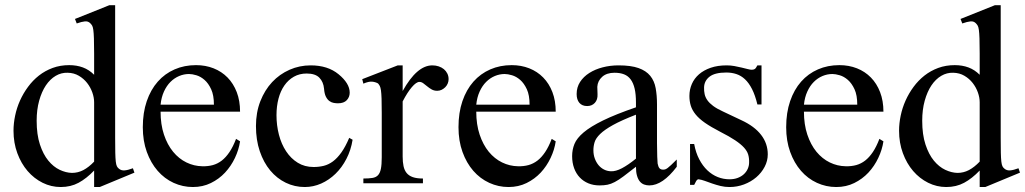

<svg xmlns="http://www.w3.org/2000/svg" viewBox="-20 -715 3999 749"><path d="M369.1 14.6H347.2V-49.8Q317.4 -18.6 286.6 -2Q255.9 14.6 216.8 14.6Q179.7 14.6 146.2 -2Q112.8 -18.6 87.6 -47.9Q62.5 -77.1 47.6 -117.4Q32.7 -157.7 32.7 -205.1Q32.7 -233.9 39.1 -264.2Q45.4 -294.4 58.1 -322.8Q70.8 -351.1 89.4 -376.2Q107.9 -401.4 131.8 -420.2Q155.8 -439 185.5 -450Q215.3 -460.9 250 -460.9Q279.3 -460.9 303.5 -451.9Q327.6 -442.9 347.2 -423.3V-506.3Q347.2 -543.5 346.4 -564.9Q345.7 -586.4 344 -598.4Q342.3 -610.4 339.4 -615.2Q336.4 -620.1 332 -624.5Q323.7 -632.8 311.3 -631.6Q298.8 -630.4 279.3 -623.5L272.5 -641.1L406.7 -694.8H429.2V-177.2Q429.2 -141.1 429.7 -119.4Q430.2 -97.7 431.6 -85Q433.1 -72.3 436 -66.4Q439 -60.5 444.3 -56.6Q453.1 -49.3 466.1 -50.3Q479 -51.3 498.5 -58.6L504.4 -41.5ZM347.2 -315.9Q347.2 -334.5 340.1 -354.5Q333 -374.5 319.8 -391.4Q306.6 -408.2 287.6 -419.4Q268.6 -430.7 244.1 -431.2Q219.2 -432.1 197.3 -419.2Q175.3 -406.2 158.9 -381.8Q142.6 -357.4 132.8 -322.3Q123 -287.1 123 -244.1Q123 -189.9 135.7 -151.4Q148.4 -112.8 168.5 -88.4Q188.5 -64 212.9 -52.5Q237.3 -41 260.7 -40.5Q284.2 -40.5 305.2 -51.5Q326.2 -62.5 347.2 -84.5Z M916.5 -163.6Q911.6 -130.9 896.5 -98.9Q881.3 -66.9 857.9 -41.7Q834.5 -16.6 802.7 -1Q771 14.6 732.4 14.6Q692.9 14.6 657.2 -1.7Q621.6 -18.1 595 -48.6Q568.4 -79.1 552.7 -122.3Q537.1 -165.5 537.1 -218.8Q537.1 -275.4 552.5 -320.3Q567.9 -365.2 595.5 -396.5Q623 -427.7 661.1 -444.3Q699.2 -460.9 744.6 -460.9Q781.7 -460.9 813.2 -448.5Q844.7 -436 867.7 -412.6Q890.6 -389.2 903.6 -355.5Q916.5 -321.8 916.5 -279.3H606.4Q606.4 -229.5 619.6 -189.9Q632.8 -150.4 655.3 -123Q677.7 -95.7 707.3 -81.3Q736.8 -66.9 769.5 -66.4Q791.5 -65.9 810.3 -71Q829.1 -76.2 845.2 -88.6Q861.3 -101.1 875.2 -121.8Q889.2 -142.6 900.9 -173.3ZM814.5 -306.6Q814.5 -343.8 803.7 -366.9Q793 -390.1 777.8 -403.3Q762.7 -416.5 746.1 -421.4Q729.5 -426.3 717.3 -426.3Q697.8 -426.3 679 -418.5Q660.2 -410.6 645 -395.5Q629.9 -380.4 619.6 -357.9Q609.4 -335.4 606.4 -306.6Z M1355.5 -169.9Q1349.1 -129.4 1331.5 -95.5Q1314 -61.5 1288.8 -37.1Q1263.7 -12.7 1232.9 1Q1202.1 14.6 1168.9 14.6Q1129.4 14.6 1094.7 -2.2Q1060.1 -19 1034.2 -50Q1008.3 -81.1 993.4 -125Q978.5 -168.9 978.5 -223.1Q978.5 -276.4 995.6 -320.1Q1012.7 -363.8 1041.7 -394.8Q1070.8 -425.8 1109.6 -442.9Q1148.4 -460 1191.9 -460Q1258.8 -460 1300.8 -425.3Q1321.8 -408.2 1333 -390.1Q1344.2 -372.1 1344.2 -353.5Q1344.2 -336.4 1332.8 -324.2Q1321.3 -312 1298.3 -312Q1291 -312 1282.2 -313.5Q1273.4 -314.9 1265.4 -320.6Q1257.3 -326.2 1251.5 -337.6Q1245.6 -349.1 1244.1 -369.1Q1241.7 -395.5 1225.8 -411.9Q1210 -428.2 1176.3 -428.2Q1148.4 -428.2 1126.5 -415.8Q1104.5 -403.3 1089.4 -381.6Q1074.2 -359.9 1066.4 -330.1Q1058.6 -300.3 1058.6 -265.6Q1058.6 -226.1 1068.1 -189.5Q1077.6 -152.8 1096.2 -124.8Q1114.7 -96.7 1141.6 -80.1Q1168.5 -63.5 1203.6 -63.5Q1224.1 -63.5 1242.9 -68.1Q1261.7 -72.8 1278.8 -85.4Q1295.9 -98.1 1311.8 -120.4Q1327.6 -142.6 1342.3 -177.2Z M1730 -406.2Q1730 -397.5 1726.6 -389.2Q1723.1 -380.9 1717 -374.8Q1710.9 -368.7 1702.9 -364.7Q1694.8 -360.8 1685.5 -360.8Q1673.3 -360.8 1663.8 -366.2Q1654.3 -371.6 1646.5 -378.2Q1638.7 -384.8 1631.3 -390.1Q1624 -395.5 1616.2 -395.5Q1604 -395.5 1586.7 -375.2Q1569.3 -355 1550.8 -319.3V-104Q1550.8 -83 1554.2 -66.9Q1557.6 -50.8 1566.4 -40Q1575.2 -29.3 1590.6 -23.9Q1606 -18.6 1629.9 -18.6V0H1397.5V-18.6Q1418.5 -18.6 1432.4 -20.8Q1446.3 -22.9 1454.3 -31.2Q1462.4 -39.6 1465.8 -56.2Q1469.2 -72.8 1469.2 -101.1V-274.4Q1469.2 -309.6 1468.5 -330.3Q1467.8 -351.1 1466.1 -362.8Q1464.4 -374.5 1461.4 -379.9Q1458.5 -385.3 1454.6 -389.6Q1443.8 -395.5 1430.9 -396.5Q1418 -397.5 1397.5 -388.7L1393.1 -406.2L1531.7 -460H1550.8V-359.9Q1606.4 -460 1666.5 -460Q1679.7 -460 1691.4 -456.1Q1703.1 -452.1 1711.7 -445.1Q1720.2 -438 1725.1 -428Q1730 -418 1730 -406.2Z M2147.9 -163.6Q2143.1 -130.9 2127.9 -98.9Q2112.8 -66.9 2089.4 -41.7Q2065.9 -16.6 2034.2 -1Q2002.4 14.6 1963.9 14.6Q1924.3 14.6 1888.7 -1.7Q1853 -18.1 1826.4 -48.6Q1799.8 -79.1 1784.2 -122.3Q1768.6 -165.5 1768.6 -218.8Q1768.6 -275.4 1783.9 -320.3Q1799.3 -365.2 1826.9 -396.5Q1854.5 -427.7 1892.6 -444.3Q1930.7 -460.9 1976.1 -460.9Q2013.2 -460.9 2044.7 -448.5Q2076.2 -436 2099.1 -412.6Q2122.1 -389.2 2135 -355.5Q2147.9 -321.8 2147.9 -279.3H1837.9Q1837.9 -229.5 1851.1 -189.9Q1864.3 -150.4 1886.7 -123Q1909.2 -95.7 1938.7 -81.3Q1968.3 -66.9 2001 -66.4Q2022.9 -65.9 2041.7 -71Q2060.5 -76.2 2076.7 -88.6Q2092.8 -101.1 2106.7 -121.8Q2120.6 -142.6 2132.3 -173.3ZM2045.9 -306.6Q2045.9 -343.8 2035.2 -366.9Q2024.4 -390.1 2009.3 -403.3Q1994.1 -416.5 1977.5 -421.4Q1960.9 -426.3 1948.7 -426.3Q1929.2 -426.3 1910.4 -418.5Q1891.6 -410.6 1876.5 -395.5Q1861.3 -380.4 1851.1 -357.9Q1840.8 -335.4 1837.9 -306.6Z M2620.1 -64.5Q2564.9 8.3 2513.2 8.3Q2502.4 8.3 2492.9 4.9Q2483.4 1.5 2476.3 -6.8Q2469.2 -15.1 2465.1 -29.1Q2460.9 -43 2460.9 -64.5Q2431.6 -41.5 2412.4 -27.1Q2393.1 -12.7 2378.2 -4.9Q2363.3 2.9 2349.9 5.6Q2336.4 8.3 2318.8 8.3Q2294.9 8.3 2275.4 0.2Q2255.9 -7.8 2241.7 -22.7Q2227.5 -37.6 2219.7 -58.8Q2211.9 -80.1 2211.9 -106Q2211.9 -130.9 2220.9 -153.3Q2230 -175.8 2256.8 -198.5Q2283.7 -221.2 2332.5 -245.1Q2381.3 -269 2460.9 -296.4V-314.9Q2460.9 -347.2 2455.8 -369.1Q2450.7 -391.1 2440.4 -405Q2430.2 -418.9 2414.6 -425Q2398.9 -431.2 2377.4 -431.2Q2346.7 -431.2 2329.1 -415.3Q2311.5 -399.4 2310.1 -376.5L2311 -347.2Q2312 -326.2 2300.5 -313.7Q2289.1 -301.3 2270.5 -301.3Q2251 -301.3 2240.2 -313.7Q2229.5 -326.2 2229.5 -348.1Q2229.5 -374.5 2242.9 -395.3Q2256.3 -416 2279.1 -430.4Q2301.8 -444.8 2331.3 -452.4Q2360.8 -460 2393.1 -460Q2441.4 -460 2470.9 -449.5Q2500.5 -439 2516.6 -419.2Q2532.7 -399.4 2537.8 -371.1Q2543 -342.8 2543 -307.6V-155.3Q2543 -124 2543.9 -104Q2544.9 -84 2545.4 -77.1Q2547.9 -64 2552.7 -58.6Q2557.6 -53.2 2566.9 -53.2Q2571.3 -53.2 2575.2 -54.4Q2579.1 -55.7 2584.5 -59.6Q2589.8 -63.5 2598.1 -71.3Q2606.4 -79.1 2620.1 -92.8ZM2460.9 -267.6Q2404.3 -245.6 2371.3 -227.3Q2338.4 -209 2321.3 -192.4Q2304.2 -175.8 2299.6 -160.4Q2294.9 -145 2294.9 -128.9Q2294.9 -111.3 2300.3 -96.7Q2305.7 -82 2314.7 -71Q2323.7 -60.1 2336.2 -53.7Q2348.6 -47.4 2362.8 -46.9Q2381.8 -45.9 2406 -58.6Q2430.2 -71.3 2460.9 -96.2Z M2975.1 -112.8Q2975.1 -87.4 2962.9 -64.2Q2950.7 -41 2930.2 -23.4Q2909.7 -5.9 2882.6 4.4Q2855.5 14.6 2825.7 14.6Q2807.6 14.6 2790.8 10.5Q2773.9 6.3 2758.5 1Q2743.2 -4.4 2729.7 -9.3Q2716.3 -14.2 2705.1 -15.6Q2699.7 -15.6 2695.3 -7.8Q2690.9 0 2688 6.3H2671.9V-153.3H2688Q2694.3 -119.1 2707.8 -93.5Q2721.2 -67.9 2739.5 -50.5Q2757.8 -33.2 2779.8 -24.4Q2801.8 -15.6 2825.7 -15.6Q2843.8 -15.6 2857.9 -21Q2872.1 -26.4 2881.8 -35.4Q2891.6 -44.4 2897 -56.4Q2902.3 -68.4 2902.3 -81.5Q2902.8 -98.1 2898.7 -112.1Q2894.5 -126 2882.3 -139.4Q2870.1 -152.8 2847.9 -167.7Q2825.7 -182.6 2789.1 -201.2Q2753.4 -219.7 2730.2 -235.8Q2707 -252 2693.6 -268.6Q2680.2 -285.2 2674.8 -302.7Q2669.4 -320.3 2669.4 -340.8Q2669.4 -365.7 2679 -387.5Q2688.5 -409.2 2707 -425.3Q2725.6 -441.4 2752.7 -450.7Q2779.8 -460 2814.9 -460Q2830.1 -460 2845 -457.3Q2859.9 -454.6 2873 -451.4Q2886.2 -448.2 2896.5 -445.6Q2906.7 -442.9 2912.6 -442.9Q2919.4 -442.9 2924.1 -445.6Q2928.7 -448.2 2934.6 -460H2950.7V-307.6H2934.6Q2925.8 -343.8 2913.6 -367.7Q2901.4 -391.6 2886.2 -405.8Q2871.1 -419.9 2852.8 -426Q2834.5 -432.1 2813.5 -432.1Q2768.6 -432.1 2747.8 -415.8Q2727.1 -399.4 2726.6 -373.5Q2726.1 -360.4 2728.8 -347.9Q2731.4 -335.4 2739.5 -324Q2747.6 -312.5 2762 -301.8Q2776.4 -291 2799.8 -280.3L2872.1 -246.1Q2922.9 -222.7 2949 -189Q2975.1 -155.3 2975.1 -112.8Z M3426.3 -163.6Q3421.4 -130.9 3406.2 -98.9Q3391.1 -66.9 3367.7 -41.7Q3344.2 -16.6 3312.5 -1Q3280.8 14.6 3242.2 14.6Q3202.6 14.6 3167 -1.7Q3131.3 -18.1 3104.7 -48.6Q3078.1 -79.1 3062.5 -122.3Q3046.9 -165.5 3046.9 -218.8Q3046.9 -275.4 3062.3 -320.3Q3077.6 -365.2 3105.2 -396.5Q3132.8 -427.7 3170.9 -444.3Q3209 -460.9 3254.4 -460.9Q3291.5 -460.9 3323 -448.5Q3354.5 -436 3377.4 -412.6Q3400.4 -389.2 3413.3 -355.5Q3426.3 -321.8 3426.3 -279.3H3116.2Q3116.2 -229.5 3129.4 -189.9Q3142.6 -150.4 3165 -123Q3187.5 -95.7 3217 -81.3Q3246.6 -66.9 3279.3 -66.4Q3301.3 -65.9 3320.1 -71Q3338.9 -76.2 3355 -88.6Q3371.1 -101.1 3385 -121.8Q3398.9 -142.6 3410.6 -173.3ZM3324.2 -306.6Q3324.2 -343.8 3313.5 -366.9Q3302.7 -390.1 3287.6 -403.3Q3272.5 -416.5 3255.9 -421.4Q3239.3 -426.3 3227.1 -426.3Q3207.5 -426.3 3188.7 -418.5Q3169.9 -410.6 3154.8 -395.5Q3139.6 -380.4 3129.4 -357.9Q3119.1 -335.4 3116.2 -306.6Z M3823.7 14.6H3801.8V-49.8Q3772 -18.6 3741.2 -2Q3710.4 14.6 3671.4 14.6Q3634.3 14.6 3600.8 -2Q3567.4 -18.6 3542.2 -47.9Q3517.1 -77.1 3502.2 -117.4Q3487.3 -157.7 3487.3 -205.1Q3487.3 -233.9 3493.7 -264.2Q3500 -294.4 3512.7 -322.8Q3525.4 -351.1 3543.9 -376.2Q3562.5 -401.4 3586.4 -420.2Q3610.4 -439 3640.1 -450Q3669.9 -460.9 3704.6 -460.9Q3733.9 -460.9 3758.1 -451.9Q3782.2 -442.9 3801.8 -423.3V-506.3Q3801.8 -543.5 3801 -564.9Q3800.3 -586.4 3798.6 -598.4Q3796.9 -610.4 3793.9 -615.2Q3791 -620.1 3786.6 -624.5Q3778.3 -632.8 3765.9 -631.6Q3753.4 -630.4 3733.9 -623.5L3727.1 -641.1L3861.3 -694.8H3883.8V-177.2Q3883.8 -141.1 3884.3 -119.4Q3884.8 -97.7 3886.2 -85Q3887.7 -72.3 3890.6 -66.4Q3893.6 -60.5 3898.9 -56.6Q3907.7 -49.3 3920.7 -50.3Q3933.6 -51.3 3953.1 -58.6L3959 -41.5ZM3801.8 -315.9Q3801.8 -334.5 3794.7 -354.5Q3787.6 -374.5 3774.4 -391.4Q3761.2 -408.2 3742.2 -419.4Q3723.1 -430.7 3698.7 -431.2Q3673.8 -432.1 3651.9 -419.2Q3629.9 -406.2 3613.5 -381.8Q3597.2 -357.4 3587.4 -322.3Q3577.6 -287.1 3577.6 -244.1Q3577.6 -189.9 3590.3 -151.4Q3603 -112.8 3623 -88.4Q3643.1 -64 3667.5 -52.5Q3691.9 -41 3715.3 -40.5Q3738.8 -40.5 3759.8 -51.5Q3780.8 -62.5 3801.8 -84.5Z"/></svg>

Font: GodaGr
Style: Regular
Weight: 400
Version: 1.0.0